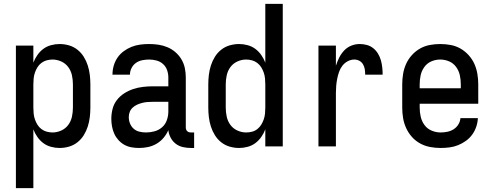

<svg xmlns="http://www.w3.org/2000/svg" viewBox="-20 -755 2540 990"><path d="M62 215V-520H152V-432Q160 -453 173 -471.5Q186 -490 203.5 -503Q221 -516 243 -522Q265 -528 287 -528Q312 -528 336 -521Q360 -514 379.5 -498.5Q399 -483 412 -462Q425 -441 432.5 -417.5Q440 -394 443 -369.5Q446 -345 446 -320V-200Q446 -175 443 -150.5Q440 -126 432.5 -102.5Q425 -79 412 -58Q399 -37 379.5 -21.5Q360 -6 336 1Q312 8 287 8Q265 8 243 2Q221 -4 203.5 -17Q186 -30 173 -48.5Q160 -67 152 -88V215ZM251 -72Q274 -72 296 -82Q318 -92 332 -111Q346 -130 351 -153.5Q356 -177 356 -200V-320Q356 -343 351 -366.5Q346 -390 332 -409Q318 -428 296 -438Q274 -448 251 -448Q236 -448 221 -444Q206 -440 193.5 -430.5Q181 -421 173 -408Q165 -395 160 -380.5Q155 -366 153.5 -350.5Q152 -335 152 -320V-200Q152 -185 153.5 -169.5Q155 -154 160 -139.5Q165 -125 173 -112Q181 -99 193.5 -89.5Q206 -80 221 -76Q236 -72 251 -72Z M697 8Q677 8 657.5 4.5Q638 1 621 -8.5Q604 -18 590.5 -33Q577 -48 569 -66Q561 -84 557.5 -103.5Q554 -123 554 -142Q554 -168 560.5 -193.5Q567 -219 583 -239.5Q599 -260 621 -274Q643 -288 667.5 -296Q692 -304 717.5 -307Q743 -310 769 -310H848V-355Q848 -375 841.5 -393.5Q835 -412 820.5 -425Q806 -438 787 -443Q768 -448 749 -448Q731 -448 713.5 -444.5Q696 -441 681.5 -431Q667 -421 658.5 -404.5Q650 -388 650 -370H560V-371Q560 -394 566.5 -416.5Q573 -439 586 -458Q599 -477 618 -491Q637 -505 658.5 -513.5Q680 -522 702.5 -525Q725 -528 749 -528Q773 -528 797 -524.5Q821 -521 843.5 -511.5Q866 -502 884.5 -486Q903 -470 915.5 -449Q928 -428 933 -404Q938 -380 938 -355V-99Q938 -93 939.5 -88Q941 -83 945 -79Q949 -75 954 -73.5Q959 -72 965 -72H981V8H965Q944 8 923.5 3.5Q903 -1 886.5 -13.5Q870 -26 860 -45Q850 -64 848 -84Q839 -63 823.5 -44.5Q808 -26 787.5 -14Q767 -2 744 3Q721 8 697 8ZM733 -72Q755 -72 777 -78Q799 -84 816 -99Q833 -114 840.5 -136Q848 -158 848 -180V-230H769Q755 -230 741 -229Q727 -228 713.5 -224.5Q700 -221 687.5 -215.5Q675 -210 664.5 -200.5Q654 -191 649 -178Q644 -165 644 -151Q644 -134 650.5 -118Q657 -102 669.5 -91Q682 -80 699 -76Q716 -72 733 -72Z M1213 8Q1188 8 1164 1Q1140 -6 1120.5 -21.5Q1101 -37 1088 -58Q1075 -79 1067.5 -102.5Q1060 -126 1057 -150.5Q1054 -175 1054 -200V-320Q1054 -345 1057 -369.5Q1060 -394 1067.5 -417.5Q1075 -441 1088 -462Q1101 -483 1120.5 -498.5Q1140 -514 1164 -521Q1188 -528 1213 -528Q1235 -528 1257 -522Q1279 -516 1296.5 -503Q1314 -490 1327 -471.5Q1340 -453 1348 -432V-735H1438V0H1348V-88Q1340 -67 1327 -48.5Q1314 -30 1296.5 -17Q1279 -4 1257 2Q1235 8 1213 8ZM1249 -72Q1265 -72 1280 -76Q1295 -80 1307 -89.5Q1319 -99 1327 -112Q1335 -125 1340 -139.5Q1345 -154 1346.5 -169.5Q1348 -185 1348 -200V-320Q1348 -335 1346.5 -350.5Q1345 -366 1340 -380.5Q1335 -395 1327 -408Q1319 -421 1306.5 -430.5Q1294 -440 1279 -444Q1264 -448 1249 -448Q1226 -448 1204 -438Q1182 -428 1168 -409Q1154 -390 1149 -366.5Q1144 -343 1144 -320V-200Q1144 -177 1149 -153.5Q1154 -130 1168 -111Q1182 -92 1204 -82Q1226 -72 1249 -72Z M1622 0V-520H1712V-416Q1719 -438 1729 -458Q1739 -478 1754.5 -494.5Q1770 -511 1791 -519.5Q1812 -528 1835 -528Q1854 -528 1872 -523Q1890 -518 1904.5 -506.5Q1919 -495 1929 -478.5Q1939 -462 1944 -444Q1949 -426 1951 -407.5Q1953 -389 1953 -370H1863Q1863 -384 1861 -397.5Q1859 -411 1852 -423Q1845 -435 1833 -441.5Q1821 -448 1807 -448Q1789 -448 1772.5 -439Q1756 -430 1745 -415.5Q1734 -401 1728 -383.5Q1722 -366 1718.5 -348Q1715 -330 1713.5 -312Q1712 -294 1712 -276V0Z M2252 8Q2225 8 2198 3Q2171 -2 2147 -15Q2123 -28 2104.5 -48.5Q2086 -69 2074.5 -94Q2063 -119 2058.5 -146Q2054 -173 2054 -200V-320Q2054 -347 2058.5 -374Q2063 -401 2074 -425.5Q2085 -450 2103.5 -470.5Q2122 -491 2145.5 -504.5Q2169 -518 2196 -523Q2223 -528 2250 -528Q2277 -528 2304 -523Q2331 -518 2354.5 -504.5Q2378 -491 2396.5 -470.5Q2415 -450 2426 -425.5Q2437 -401 2441.5 -374Q2446 -347 2446 -320V-220H2144V-200Q2144 -176 2149.5 -152.5Q2155 -129 2169 -110Q2183 -91 2205.5 -81.5Q2228 -72 2252 -72Q2269 -72 2286.5 -75.5Q2304 -79 2319 -88.5Q2334 -98 2343.5 -113.5Q2353 -129 2354 -146H2444Q2443 -123 2435.5 -101Q2428 -79 2414.5 -60.5Q2401 -42 2382 -28.5Q2363 -15 2342 -6.5Q2321 2 2298 5Q2275 8 2252 8ZM2356 -300V-320Q2356 -344 2351 -367Q2346 -390 2332 -409.5Q2318 -429 2296 -438.5Q2274 -448 2250 -448Q2226 -448 2204 -438.5Q2182 -429 2168 -409.5Q2154 -390 2149 -367Q2144 -344 2144 -320V-300Z"/></svg>

Font: Iosevka SS18 Medium
Style: Regular
Weight: 500
Monospace: yes
Designer: Belleve Invis
Foundry: Belleve Invis
Version: Version 25.1.1; ttfautohint (v1.8.4)